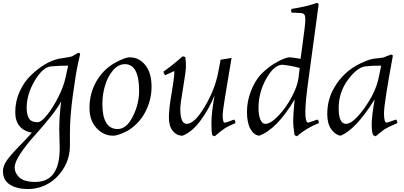

<svg xmlns="http://www.w3.org/2000/svg" viewBox="-60 -896 2726 1296"><path d="M43 -139Q43 -212 72.5 -277.5Q102 -343 148 -387Q242 -478 335 -499Q419 -512 427 -516L469 -540Q478 -539 481 -531L467 -469Q452 -402 432 -255.5Q412 -109 412 0V85Q412 173 368 242.5Q324 312 261.5 346Q199 380 127 380Q55 380 7.5 350.5Q-40 321 -40 259Q-40 225 -15.5 189Q9 153 69 91.5Q129 30 155 0Q43 -22 43 -139ZM343 104 340 -23Q340 -114 353 -212Q315 -138 172 21Q120 78 79.5 138Q39 198 39 235Q39 272 71 302Q103 332 179 332Q343 332 343 104ZM195 -71Q218 -71 257.5 -119.5Q297 -168 333.5 -240.5Q370 -313 383 -375L400 -453Q340 -453 284.5 -448Q229 -443 174.5 -351.5Q120 -260 120 -168Q120 -124 135 -97.5Q150 -71 195 -71Z M918 -135Q896 -94 863 -61.5Q830 -29 799 -12Q736 20 704 20Q639 20 591.5 -31.5Q544 -83 544 -168Q544 -278 603 -367Q648 -434 715.5 -471.5Q783 -509 816 -509Q879 -509 921 -456.5Q963 -404 963 -311Q963 -218 918 -135ZM879 -283Q879 -463 783 -463Q739 -463 703.5 -422Q668 -381 649.5 -320Q631 -259 631 -195Q631 -25 734 -25Q794 -25 836.5 -109.5Q879 -194 879 -283Z M1117 -416Q1114 -416 1088 -403.5Q1062 -391 1055 -388Q1047 -396 1043 -412Q1111 -461 1173 -516L1191 -511Q1195 -479 1195 -447Q1195 -415 1176 -304Q1157 -193 1157 -163Q1157 -60 1200 -60Q1253 -60 1322 -176Q1391 -292 1413 -408L1429 -493L1503 -505Q1443 -154 1443 -124Q1443 -68 1455.5 -68Q1468 -68 1520 -89Q1529 -83 1529 -65Q1482 -46 1455 -28Q1428 -10 1389 24L1373 17Q1367 -3 1367 -66.5Q1367 -130 1388 -252Q1352 -162 1294.5 -83.5Q1237 -5 1172 20Q1133 20 1106.5 -12Q1080 -44 1080 -103Q1080 -162 1098.5 -268Q1117 -374 1117 -416Z M2021 -68 2083 -89Q2092 -83 2092 -65Q2004 -30 1945 24L1928 16Q1919 -42 1919 -83.5Q1919 -125 1929 -225Q1808 -22 1689 20Q1652 15 1629.5 -27Q1607 -69 1607 -141.5Q1607 -214 1635 -284Q1663 -354 1701.5 -394Q1740 -434 1784 -462Q1860 -509 1896 -509Q1909 -509 1969 -499Q1971 -518 1981 -589Q2001 -731 2001 -760Q2001 -789 1994.5 -797.5Q1988 -806 1973 -808L1908 -811Q1905 -823 1905 -825Q1905 -827 1908 -836Q2003 -850 2079 -876Q2086 -876 2091 -867L2024 -373Q2001 -210 2001 -139Q2001 -68 2021 -68ZM1731 -60Q1766 -60 1817 -112.5Q1868 -165 1908 -239Q1948 -313 1955 -371L1963 -437Q1921 -449 1886 -454Q1851 -459 1847 -459Q1790 -459 1737.5 -365.5Q1685 -272 1685 -169Q1685 -118 1697.5 -89Q1710 -60 1731 -60Z M2276 -60Q2323 -60 2399 -165.5Q2475 -271 2496 -371L2513 -453Q2446 -453 2406 -448Q2350 -441 2288 -356.5Q2226 -272 2226 -166Q2226 -60 2276 -60ZM2592 -521Q2532 -196 2532 -132Q2532 -68 2550 -68Q2554 -68 2613 -89Q2622 -82 2622 -65Q2553 -36 2531 -20Q2487 13 2476 24L2460 17Q2449 1 2449 -56Q2449 -113 2469 -225Q2340 -19 2238 20Q2201 13 2175 -25Q2149 -63 2149 -125Q2149 -222 2193 -299Q2256 -412 2371 -467Q2425 -493 2457 -499Q2524 -506 2528 -508L2580 -528Q2585 -528 2592 -521Z"/></svg>

Font: Rosarivo
Style: Italic
Weight: 400
Version: Version 1.003